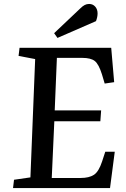

<svg xmlns="http://www.w3.org/2000/svg" viewBox="-20 -952 640 972"><path d="M158 -653 74 -669 79 -710H543L558 -536L510 -529L496 -576Q480 -627 460 -643Q440 -659 396 -659H268L257 -393H492L488 -338H255L242 -51H388Q431 -51 455.5 -67Q480 -83 497 -135L513 -184H561L537 0H46L51 -42L134 -54ZM386 -909Q398 -921 408.5 -926.5Q419 -932 431 -932Q450 -932 462 -918.5Q474 -905 474 -884Q474 -866 466 -845L271 -760L254 -784Z"/></svg>

Font: Literata 36pt Medium
Style: Italic
Weight: 500
Italic angle: -2°
Designer: Latin by Veronika Burian and Jose Scaglione. Greek by Irene Vlachou. Cyrillic by Vera Evstafieva
Foundry: TypeTogether
Version: Version 3.002